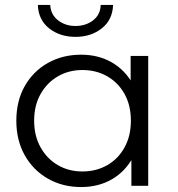

<svg xmlns="http://www.w3.org/2000/svg" viewBox="-20 -751 718 776"><path d="M308 5Q233 5 173.5 -29Q114 -63 80 -123.5Q46 -184 46 -263Q46 -343 80 -403Q114 -463 173.5 -496.5Q233 -530 308 -530Q377 -530 431.5 -499Q486 -468 518.5 -408.5Q551 -349 551 -263Q551 -178 519 -118Q487 -58 432.5 -26.5Q378 5 308 5ZM313 -58Q369 -58 413.5 -83.5Q458 -109 483.5 -155.5Q509 -202 509 -263Q509 -325 483.5 -371Q458 -417 413.5 -442.5Q369 -468 313 -468Q258 -468 214 -442.5Q170 -417 144 -371Q118 -325 118 -263Q118 -202 144 -155.5Q170 -109 214 -83.5Q258 -58 313 -58ZM511 0V-158L518 -264L508 -370V-525H579V0ZM285 -602Q222 -602 178.5 -636.5Q135 -671 133 -731H183Q185 -692 214.5 -669Q244 -646 285 -646Q327 -646 356.5 -669Q386 -692 387 -731H437Q435 -671 391.5 -636.5Q348 -602 285 -602Z"/></svg>

Font: MOST Montserrat
Style: Regular
Weight: 400
Designer: Julieta Ulanovsky
Foundry: Julieta Ulanovsky
Version: Version 8.000;March 11, 2024;FontCreator 15.0.0.2926 64-bit